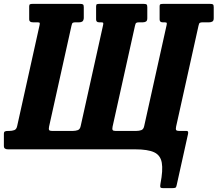

<svg xmlns="http://www.w3.org/2000/svg" viewBox="-55 -770 1122 990"><path d="M313.5 -637 198 -117Q195.5 -104.5 198.2 -99.8Q201 -95 212 -95H321.5Q334.5 -95 346 -99Q357.5 -103 361 -120L476 -638Q478.5 -648 477.2 -651.5Q476 -655 466 -655H455.5Q440.5 -655 440.5 -670V-737Q440.5 -747 445.2 -748.5Q450 -750 458.5 -750H685.5Q696.5 -750 700.5 -747.2Q704.5 -744.5 704.5 -733V-676Q704.5 -663 697.8 -659Q691 -655 682 -655H664Q652 -655 647.8 -652.2Q643.5 -649.5 641 -637L525.5 -117Q523 -104.5 525.8 -99.8Q528.5 -95 539.5 -95H649Q662 -95 673.5 -99Q685 -103 688.5 -120L803.5 -638Q806 -648 804.8 -651.5Q803.5 -655 792.5 -655H783Q768 -655 768 -670V-737Q768 -747 773 -748.5Q778 -750 786.5 -750H1028Q1039 -750 1043 -747.2Q1047 -744.5 1047 -733V-676Q1047 -663 1040 -659Q1033 -655 1024 -655H991.5Q979.5 -655 975.2 -652.2Q971 -649.5 968.5 -637L853 -117Q850.5 -104.5 853.2 -99.8Q856 -95 867 -95H907Q918 -95 914.5 -79L856 184.5Q854 195.5 849.5 197.8Q845 200 833.5 200H786.5Q772.5 200 771.5 194.2Q770.5 188.5 772.5 176.5Q786 107.5 779.2 69Q772.5 30.5 739.8 15.2Q707 0 642 0H-13.5Q-35 0 -35 -16V-81Q-35 -89 -30.2 -92Q-25.5 -95 -11.5 -95H-6Q7 -95 18.5 -99Q30 -103 33.5 -120L148.5 -638Q151 -648 149.8 -651.5Q148.5 -655 137.5 -655H114.5Q95.5 -655 95.5 -670V-737Q95.5 -746.5 100.2 -748.2Q105 -750 113.5 -750H358Q369 -750 373 -747Q377 -744 377 -733V-676Q375.5 -663 369.2 -659Q363 -655 354 -655H335Q324 -655 320 -652.2Q316 -649.5 313.5 -637Z"/></svg>

Font: Besley* Condensed
Style: Bold Italic
Weight: 700
Width: 3
Italic angle: -13°
Designer: Owen Earl
Foundry: indestructible type*
Version: Version 3.000; ttfautohint (v1.8.3)